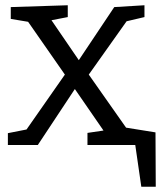

<svg xmlns="http://www.w3.org/2000/svg" viewBox="-20 -552 618 731"><path d="M572 -48 573 159H518L495 0H313V-46L374 -55L265 -213L124 0H10V-45L81 -59L227 -268L87 -469L21 -480V-525L238 -532V-487L176 -475L280 -323L415 -525L530 -532V-487L462 -471L318 -268L460 -66Z"/></svg>

Font: Bitter Pro
Style: Regular
Weight: 400
Designer: Sol Matas, and Bitter project Authors
Foundry: Sol Matas
Version: Version 1.010